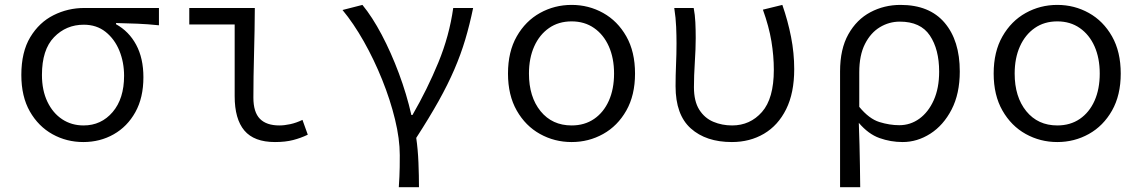

<svg xmlns="http://www.w3.org/2000/svg" viewBox="-20 -572 4709 791"><path d="M323.2 13.2Q254.4 13.2 196.3 -19Q138.2 -51.3 103 -112.8Q67.9 -174.3 67.9 -263.2Q67.9 -357.9 104.7 -418.9Q141.6 -480 200.7 -509.5Q259.8 -539.1 327.1 -539.1H634.8V-467.8Q587.9 -472.7 546.1 -474.4Q504.4 -476.1 458 -477.1V-472.2Q511.2 -442.9 541 -387.5Q570.8 -332 570.8 -253.9Q570.8 -169.4 537.6 -109.9Q504.4 -50.3 448.2 -18.6Q392.1 13.2 323.2 13.2ZM324.2 -55.2Q397 -55.2 444.1 -110.4Q491.2 -165.5 491.2 -259.8Q491.2 -315.4 471.7 -363.3Q452.1 -411.1 415 -440.7Q377.9 -470.2 325.2 -470.2Q252.4 -470.2 202.6 -418.7Q152.8 -367.2 152.8 -263.2Q152.8 -199.7 175.3 -152.8Q197.8 -106 236.3 -80.6Q274.9 -55.2 324.2 -55.2Z M1112.8 13.2Q1026.9 13.2 986.8 -34.2Q946.8 -81.5 946.8 -175.8V-471.2H759.8V-539.1H1029.8Q1029.3 -447.3 1026.6 -350.3Q1023.9 -253.4 1023.9 -169.9Q1023.9 -109.9 1050.8 -82.5Q1077.6 -55.2 1130.9 -55.2Q1151.4 -55.2 1176 -60.5Q1200.7 -65.9 1226.1 -78.1L1248 -17.1Q1219.7 -3.4 1187.7 4.9Q1155.8 13.2 1112.8 13.2Z M1623 199.2Q1624.5 174.3 1625.5 155.5Q1626.5 136.7 1626.7 116.5Q1627 96.2 1627 66.9Q1627 0.5 1607.4 -80.1Q1587.9 -160.6 1554.4 -243.7Q1521 -326.7 1478.8 -401.4Q1436.5 -476.1 1391.1 -530.8L1473.1 -551.8Q1513.7 -502.4 1552.5 -429Q1591.3 -355.5 1623.3 -269.8Q1655.3 -184.1 1674.8 -98.1H1679.2Q1740.7 -204.6 1785.9 -314.5Q1831.1 -424.3 1847.2 -539.1H1929.2Q1915 -470.2 1896.7 -408.9Q1878.4 -347.7 1851.8 -285.9Q1825.2 -224.1 1786.9 -155.5Q1748.5 -86.9 1694.8 -3.9Q1701.7 43.5 1703.9 97.7Q1706.1 151.9 1706.1 199.2Z M2335 13.2Q2264.6 13.2 2204.8 -20Q2145 -53.2 2108.9 -116.5Q2072.8 -179.7 2072.8 -269Q2072.8 -358.9 2108.9 -422.1Q2145 -485.4 2204.8 -518.6Q2264.6 -551.8 2335 -551.8Q2405.3 -551.8 2464.8 -518.6Q2524.4 -485.4 2560.3 -422.1Q2596.2 -358.9 2596.2 -269Q2596.2 -179.7 2560.3 -116.5Q2524.4 -53.2 2464.8 -20Q2405.3 13.2 2335 13.2ZM2335 -55.2Q2388.2 -55.2 2427.5 -82Q2466.8 -108.9 2488.3 -157Q2509.8 -205.1 2509.8 -269Q2509.8 -332.5 2488.3 -380.9Q2466.8 -429.2 2427.5 -456.5Q2388.2 -483.9 2335 -483.9Q2281.2 -483.9 2241.9 -456.5Q2202.6 -429.2 2180.9 -380.9Q2159.2 -332.5 2159.2 -269Q2159.2 -172.9 2207 -114Q2254.9 -55.2 2335 -55.2Z M2995.1 13.2Q2888.7 13.2 2825.9 -43Q2763.2 -99.1 2763.2 -216.8Q2763.2 -260.7 2765.1 -305.2Q2767.1 -349.6 2767.1 -393.1Q2767.1 -425.8 2765.6 -461.4Q2764.2 -497.1 2757.8 -539.1H2837.9Q2843.3 -510.7 2844.7 -480.2Q2846.2 -449.7 2846.2 -415Q2846.2 -371.6 2842.5 -315.2Q2838.9 -258.8 2838.9 -212.9Q2838.9 -154.8 2860.8 -120.1Q2882.8 -85.4 2918.7 -70.3Q2954.6 -55.2 2996.1 -55.2Q3070.3 -55.2 3119.1 -110.6Q3168 -166 3168 -284.2Q3168 -341.8 3158 -402.3Q3147.9 -462.9 3123 -532.2L3203.1 -551.8Q3226.1 -485.8 3239 -419.7Q3252 -353.5 3252 -287.1Q3252 -189 3218.8 -122.1Q3185.5 -55.2 3127.4 -21Q3069.3 13.2 2995.1 13.2Z M3440.9 199.2V-277.8Q3440.9 -370.1 3475.1 -430.9Q3509.3 -491.7 3565.9 -521.7Q3622.6 -551.8 3689.9 -551.8Q3809.1 -551.8 3871.6 -478.3Q3934.1 -404.8 3934.1 -277.8Q3934.1 -186 3900.4 -120.8Q3866.7 -55.7 3812.7 -21.2Q3758.8 13.2 3698.7 13.2Q3649.4 13.2 3603.5 -3.2Q3557.6 -19.5 3518.1 -65.9Q3520 -16.6 3521 25.1Q3522 66.9 3522.7 108.4Q3523.4 149.9 3523.9 199.2ZM3685.1 -56.2Q3730.5 -56.2 3767.6 -83Q3804.7 -109.9 3826.9 -159.4Q3849.1 -209 3849.1 -276.9Q3849.1 -368.7 3810.8 -425.8Q3772.5 -482.9 3687 -482.9Q3643.1 -482.9 3605 -460Q3566.9 -437 3543.5 -390.9Q3520 -344.7 3520 -273.9V-131.8Q3560.5 -82.5 3602.8 -69.3Q3645 -56.2 3685.1 -56.2Z M4335.9 13.2Q4265.6 13.2 4205.8 -20Q4146 -53.2 4109.9 -116.5Q4073.7 -179.7 4073.7 -269Q4073.7 -358.9 4109.9 -422.1Q4146 -485.4 4205.8 -518.6Q4265.6 -551.8 4335.9 -551.8Q4406.2 -551.8 4465.8 -518.6Q4525.4 -485.4 4561.3 -422.1Q4597.2 -358.9 4597.2 -269Q4597.2 -179.7 4561.3 -116.5Q4525.4 -53.2 4465.8 -20Q4406.2 13.2 4335.9 13.2ZM4335.9 -55.2Q4389.2 -55.2 4428.5 -82Q4467.8 -108.9 4489.3 -157Q4510.7 -205.1 4510.7 -269Q4510.7 -332.5 4489.3 -380.9Q4467.8 -429.2 4428.5 -456.5Q4389.2 -483.9 4335.9 -483.9Q4282.2 -483.9 4242.9 -456.5Q4203.6 -429.2 4181.9 -380.9Q4160.2 -332.5 4160.2 -269Q4160.2 -172.9 4208 -114Q4255.9 -55.2 4335.9 -55.2Z"/></svg>

Font: Shanggu Mono N
Style: Regular
Weight: 350
Designer: GuiWonder
Version: Version 1.021